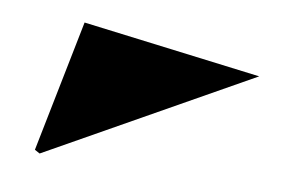

<svg xmlns="http://www.w3.org/2000/svg" viewBox="-28 -772 356 230"><g transform="rotate(5 150.0 -657.5)"><path d="M26 -577 20 -581 66 -738 280 -692Z"/></g></svg>

Font: Kalnia
Style: Bold
Weight: 700
Designer: Frida Medrano
Foundry: Frida Medrano
Version: Version 1.105